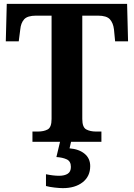

<svg xmlns="http://www.w3.org/2000/svg" viewBox="-20 -734 693 994"><path d="M148 0V-53H176Q207 -53 227 -64Q247 -75 247 -118V-653H167Q122 -653 105 -634Q88 -615 85 -582L77 -520H10L15 -714H638L643 -520H576L570 -582Q566 -615 549 -634Q532 -653 487 -653H406V-118Q406 -75 426.5 -64Q447 -53 477 -53H505V0ZM305 240Q289 240 262.5 237Q236 234 218 229V168Q256 176 286 176Q314 176 330.5 165.5Q347 155 347 130Q347 101 325.5 91Q304 81 272 79L293 -9H350L340 34Q389 38 418 62Q447 86 447 126Q447 179 408 209.5Q369 240 305 240Z"/></svg>

Font: Noto Serif
Style: Bold
Weight: 700
Designer: Monotype Design Team
Foundry: Monotype Imaging Inc.
Version: Version 2.014